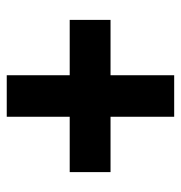

<svg xmlns="http://www.w3.org/2000/svg" viewBox="-4 -632 524 555"><g transform="rotate(90 257.5 -354.0)"><path d="M317 -412V-596H197V-412H37V-294H197V-112H317V-294H477V-412Z"/></g></svg>

Font: Noto Sans Thai Looped Condensed ExtraBold
Style: Regular
Weight: 800
Width: 3
Designer: Sasikarn Vongin, Ben Mitchell
Foundry: The Fontpad Ltd
Version: Version 1.001